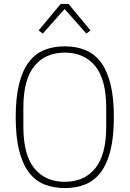

<svg xmlns="http://www.w3.org/2000/svg" viewBox="-20 -946 660 978"><path d="M310 12Q253 12 206.5 -6.5Q160 -25 127.5 -67.5Q95 -110 77.5 -179Q60 -248 60 -349Q60 -450 77.5 -519Q95 -588 127.5 -630.5Q160 -673 206 -691.5Q252 -710 310 -710Q367 -710 413.5 -691.5Q460 -673 492.5 -630.5Q525 -588 542.5 -519Q560 -450 560 -349Q560 -248 542.5 -179Q525 -110 492.5 -67.5Q460 -25 414 -6.5Q368 12 310 12ZM310 -20Q409 -20 465 -88.5Q521 -157 521 -301V-397Q521 -541 465 -609.5Q409 -678 310 -678Q211 -678 155 -609.5Q99 -541 99 -397V-301Q99 -157 155 -88.5Q211 -20 310 -20ZM329 -926 441 -791 420 -775 309 -900 198 -775 177 -791 289 -926Z"/></svg>

Font: IBM Plex Sans Cond ExtLt
Style: Regular
Weight: 200
Width: 3
Designer: Mike Abbink, Paul van der Laan, Pieter van Rosmalen
Foundry: Bold Monday
Version: Version 1.3